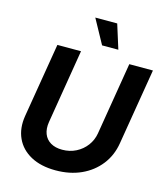

<svg xmlns="http://www.w3.org/2000/svg" viewBox="-136 -1051 1009 1165"><g transform="rotate(15 368.5 -468.0)"><path d="M322.8 10.7Q230.5 10.7 166.7 -23.9Q103 -58.6 75 -119.6Q46.9 -180.7 59.6 -259.8L137.2 -727.5H285.6L209 -262.2Q202.1 -219.2 214.4 -187.5Q226.6 -155.8 256.1 -138.2Q285.6 -120.6 329.1 -120.6Q377 -120.6 416 -140.6Q455.1 -160.6 480.7 -194.8Q506.3 -229 513.7 -272L588.9 -727.5H737.3L658.2 -250Q645.5 -170.9 599.4 -112.1Q553.2 -53.2 482.4 -21.2Q411.6 10.7 322.8 10.7ZM399.9 -794.9 316.4 -947.3H454.1L502 -794.9Z"/></g></svg>

Font: Inter 20pt
Style: Bold Italic
Weight: 700
Italic angle: -9.3988°
Version: Version 4.001;git-66647c0bb